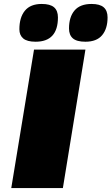

<svg xmlns="http://www.w3.org/2000/svg" viewBox="-20 -951 564 971"><path d="M37 0 152 -700H412L298 0ZM412 -740Q368 -740 348.5 -757Q329 -774 329 -807Q329 -865 357 -898Q385 -931 443 -931Q485 -931 504.5 -914Q524 -897 524 -863Q524 -806 496.5 -773Q469 -740 412 -740ZM160 -740Q117 -740 97.5 -756.5Q78 -773 78 -803Q78 -863 106 -897Q134 -931 191 -931Q234 -931 253.5 -914Q273 -897 273 -863Q273 -740 160 -740Z"/></svg>

Font: Georama ExtraExtended ExtraBold
Style: Italic
Weight: 800
Width: 8
Italic angle: -9°
Designer: Jean-Baptiste Levee
Foundry: Production Type
Version: Version 1.000